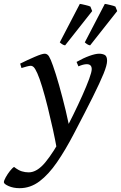

<svg xmlns="http://www.w3.org/2000/svg" viewBox="-111 -737 631 1001"><path d="M259.8 -24.4 200.7 50.3 184.6 36.1Q177.2 -5.9 164.8 -62.7Q152.3 -119.6 137.9 -177.7Q123.5 -235.8 109.1 -283.2Q94.7 -330.6 84 -354Q72.8 -378.9 65.2 -386.5Q57.6 -394 48.8 -394Q42.5 -394 27.6 -390.1Q12.7 -386.2 1 -382.3L-5.9 -405.3Q33.2 -424.8 70.8 -440.9Q108.4 -457 122.1 -457Q135.7 -457 144.5 -442.9Q153.3 -428.7 165 -395Q179.7 -354 197.3 -292Q214.8 -230 231.7 -159.9Q248.5 -89.8 259.8 -24.4ZM447.3 -419.9Q447.3 -397.9 429 -352.8Q410.6 -307.6 372.6 -231.2Q334.5 -154.8 274.4 -40Q230.5 44.4 186.5 108.4Q142.6 172.4 95 208.3Q47.4 244.1 -8.8 244.1Q-41 244.1 -65.9 233.2Q-90.8 222.2 -90.8 212.9Q-90.8 205.1 -81.3 187.7Q-71.8 170.4 -59.1 154.3Q-46.4 138.2 -37.6 133.3Q-15.1 150.9 2.7 156.2Q20.5 161.6 38.6 161.6Q82 161.6 125.2 109.4Q168.5 57.1 218.3 -36.1Q244.1 -84 270.3 -137.2Q296.4 -190.4 318.4 -239.5Q340.3 -288.6 353.8 -325.2Q367.2 -361.8 367.2 -376.5Q367.2 -402.3 341.3 -402.3Q323.7 -402.3 297.9 -391.1L288.1 -414.1Q323.2 -434.1 355 -445.6Q386.7 -457 405.8 -457Q422.4 -457 434.8 -450.7Q447.3 -444.3 447.3 -419.9ZM500 -679.2 358.9 -500.5Q351.6 -501.5 344.5 -505.9Q337.4 -510.3 331.1 -516.1L435.5 -716.8Q444.8 -715.3 464.1 -710.9Q483.4 -706.5 490.7 -702.6ZM369.6 -679.2 228.5 -500.5Q221.2 -501.5 214.1 -505.9Q207 -510.3 200.7 -516.1L305.2 -716.8Q314.5 -715.3 333.7 -710.9Q353 -706.5 360.4 -702.6Z"/></svg>

Font: Gentium Book Plus
Style: Italic
Weight: 400
Italic angle: -8°
Designer: Victor Gaultney, Annie Olsen, Iska Routamaa, Becca Hirsbrunner
Foundry: SIL International
Version: Version 6.101